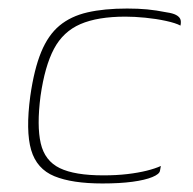

<svg xmlns="http://www.w3.org/2000/svg" viewBox="-20 -425 452 450"><path d="M220 5Q149 5 107.5 -12Q66 -29 53 -73.5Q40 -118 51 -200Q60 -263 76.5 -303Q93 -343 119.5 -365Q146 -387 185 -396Q224 -405 278 -405Q304 -405 325 -403Q346 -401 371 -396Q385 -394 392.5 -390Q400 -386 402.5 -380.5Q405 -375 403 -365Q392 -371 369 -376Q346 -381 320.5 -383.5Q295 -386 274 -386Q209 -386 168.5 -368.5Q128 -351 106.5 -310.5Q85 -270 75 -200Q66 -130 75.5 -89Q85 -48 120 -31Q155 -14 222 -14Q253 -14 278.5 -17Q304 -20 324 -25Q344 -30 357 -36L355 -25Q354 -17 337 -10Q320 -3 290.5 1Q261 5 220 5Z"/></svg>

Font: Genos Thin
Style: Italic
Weight: 100
Italic angle: -8°
Designer: Robert E. Leuschke
Foundry: Robert E. Leuschke
Version: Version 1.010